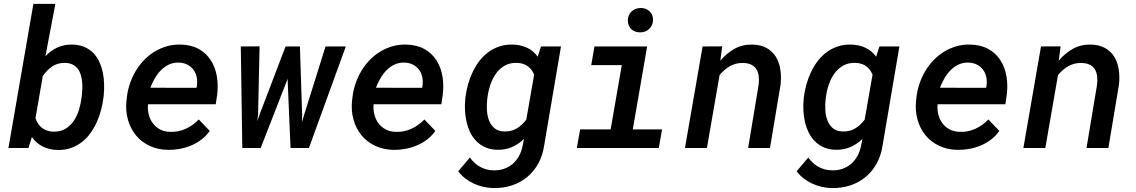

<svg xmlns="http://www.w3.org/2000/svg" viewBox="-20 -770 5909 999"><path d="M518.1 -261.2Q514.2 -228.5 505.4 -195.6Q496.6 -162.6 482.4 -132.1Q468.3 -101.6 449 -75.2Q429.7 -48.8 404.3 -29.5Q378.9 -10.3 347.7 0.5Q316.4 11.2 278.8 10.3Q237.8 9.3 203.6 -7.1Q169.4 -23.4 146 -57.1L127.9 0H23.9L153.8 -750H268.1L216.3 -477.5Q245.1 -507.8 279.8 -523.4Q314.5 -539.1 356.4 -538.1Q392.6 -537.1 419.7 -525.4Q446.8 -513.7 465.8 -493.9Q484.9 -474.1 496.8 -448Q508.8 -421.9 514.9 -392.6Q521 -363.3 521.7 -332.3Q522.5 -301.3 519.5 -271.5ZM405.8 -272Q407.7 -289.1 408.4 -308.3Q409.2 -327.6 407.2 -346.2Q405.3 -364.7 399.9 -382.1Q394.5 -399.4 384.3 -412.6Q374 -425.8 358.4 -433.8Q342.8 -441.9 319.8 -442.9Q280.8 -443.8 252.2 -424.6Q223.6 -405.3 202.6 -374L164.6 -154.8Q175.8 -122.1 199.2 -104Q222.7 -85.9 257.8 -85Q294.4 -84 320.6 -99.9Q346.7 -115.7 364 -141.4Q381.3 -167 390.9 -198.7Q400.4 -230.5 404.3 -261.2Z M854 9.8Q800.3 8.8 757.8 -11.5Q715.3 -31.7 687.3 -65.9Q659.2 -100.1 646 -145.8Q632.8 -191.4 637.7 -243.7L640.1 -264.2Q644 -299.8 655.8 -334.5Q667.5 -369.1 685.8 -399.9Q704.1 -430.7 728.5 -456.3Q752.9 -481.9 783 -500.5Q813 -519 847.4 -529.1Q881.8 -539.1 920.4 -538.1Q976.1 -536.6 1014.9 -514.6Q1053.7 -492.7 1076.9 -456.5Q1100.1 -420.4 1108.2 -373.8Q1116.2 -327.1 1109.9 -276.9L1102.5 -227.5H750Q747.6 -199.2 754.2 -173.6Q760.7 -147.9 775.6 -128.2Q790.5 -108.4 813.2 -96.4Q835.9 -84.5 866.2 -84Q909.2 -82.5 947 -100.1Q984.9 -117.7 1014.2 -148.4L1071.3 -88.9Q1053.2 -63 1028.6 -44.2Q1003.9 -25.4 975.1 -13.2Q946.3 -1 915.3 4.6Q884.3 10.3 854 9.8ZM911.6 -444.3Q882.3 -445.3 858.9 -434.1Q835.4 -422.9 817.1 -404.3Q798.8 -385.7 785.2 -361.8Q771.5 -337.9 762.2 -313.5L1002.4 -313L1004.4 -323.2Q1007.8 -347.2 1003.4 -368.7Q999 -390.1 986.8 -406.7Q974.6 -423.3 955.6 -433.3Q936.5 -443.4 911.6 -444.3Z M1322.8 -173.8 1318.8 -139.2 1330.6 -173.8 1465.8 -528.3H1540.5L1552.2 -169.9L1550.8 -133.8L1564 -177.7L1673.8 -528.3H1779.3L1587.4 0H1491.7L1476.6 -353.5L1477.1 -361.8L1474.1 -353.5L1336.4 0H1240.7L1232.9 -528.3L1330.6 -528.8Z M2027.8 9.8Q1974.1 8.8 1931.6 -11.5Q1889.2 -31.7 1861.1 -65.9Q1833 -100.1 1819.8 -145.8Q1806.6 -191.4 1811.5 -243.7L1814 -264.2Q1817.9 -299.8 1829.6 -334.5Q1841.3 -369.1 1859.6 -399.9Q1877.9 -430.7 1902.3 -456.3Q1926.8 -481.9 1956.8 -500.5Q1986.8 -519 2021.2 -529.1Q2055.7 -539.1 2094.2 -538.1Q2149.9 -536.6 2188.7 -514.6Q2227.5 -492.7 2250.7 -456.5Q2273.9 -420.4 2282 -373.8Q2290 -327.1 2283.7 -276.9L2276.4 -227.5H1923.8Q1921.4 -199.2 1928 -173.6Q1934.6 -147.9 1949.5 -128.2Q1964.4 -108.4 1987.1 -96.4Q2009.8 -84.5 2040 -84Q2083 -82.5 2120.8 -100.1Q2158.7 -117.7 2188 -148.4L2245.1 -88.9Q2227.1 -63 2202.4 -44.2Q2177.7 -25.4 2148.9 -13.2Q2120.1 -1 2089.1 4.6Q2058.1 10.3 2027.8 9.8ZM2085.4 -444.3Q2056.2 -445.3 2032.7 -434.1Q2009.3 -422.9 1991 -404.3Q1972.7 -385.7 1959 -361.8Q1945.3 -337.9 1936 -313.5L2176.3 -313L2178.2 -323.2Q2181.6 -347.2 2177.2 -368.7Q2172.9 -390.1 2160.6 -406.7Q2148.4 -423.3 2129.4 -433.3Q2110.4 -443.4 2085.4 -444.3Z M2401.9 -264.6Q2405.8 -297.9 2415.3 -331.3Q2424.8 -364.7 2439.5 -395.5Q2454.1 -426.3 2474.1 -452.6Q2494.1 -479 2520.3 -498.3Q2546.4 -517.6 2578.1 -528.3Q2609.9 -539.1 2647.9 -538.1Q2687.5 -537.1 2720.9 -522.2Q2754.4 -507.3 2777.8 -475.1L2794.9 -528.3H2898.9L2811.5 -14.2Q2804.2 37.6 2781.5 79.3Q2758.8 121.1 2724.1 150.1Q2689.5 179.2 2644.3 194.3Q2599.1 209.5 2546.9 208.5Q2520.5 208 2494.6 202.1Q2468.8 196.3 2445.1 185.3Q2421.4 174.3 2400.6 158.2Q2379.9 142.1 2364.3 121.1L2424.8 49.8Q2447.3 80.6 2477.8 97.9Q2508.3 115.2 2546.9 116.2Q2577.1 117.2 2602.5 108.4Q2627.9 99.6 2647.5 82.8Q2667 65.9 2680.2 42.2Q2693.4 18.6 2699.2 -10.7L2706.5 -46.9Q2677.2 -19 2642.8 -4.4Q2608.4 10.3 2567.4 9.3Q2532.7 8.8 2505.9 -3.2Q2479 -15.1 2459.5 -34.7Q2439.9 -54.2 2427.2 -80.1Q2414.6 -106 2407.7 -135Q2400.9 -164.1 2399.4 -194.6Q2397.9 -225.1 2400.9 -254.4ZM2515.1 -254.4Q2512.2 -228.5 2513.4 -199.5Q2514.6 -170.4 2523.7 -145.5Q2532.7 -120.6 2551.8 -103.8Q2570.8 -86.9 2604 -85.9Q2641.1 -85 2668.9 -101.8Q2696.8 -118.7 2718.3 -147.5L2759.3 -381.8Q2733.9 -441.4 2668.9 -442.9Q2632.3 -443.8 2605.2 -428Q2578.1 -412.1 2559.8 -386Q2541.5 -359.9 2531 -327.9Q2520.5 -295.9 2516.6 -264.6Z M3073.2 -528.3H3347.2L3272.5 -96.7H3424.8L3407.7 0H2981.4L2998.5 -96.7H3157.2L3215.3 -431.2H3056.2ZM3246.6 -663.1Q3246.6 -677.2 3251.5 -689Q3256.3 -700.7 3265.1 -709.5Q3273.9 -718.3 3285.9 -723.1Q3297.9 -728 3312 -728.5Q3325.7 -729 3337.6 -724.6Q3349.6 -720.2 3358.6 -712.2Q3367.7 -704.1 3372.8 -692.6Q3377.9 -681.2 3377.9 -667Q3377.9 -652.8 3372.6 -640.9Q3367.2 -628.9 3358.4 -620.1Q3349.6 -611.3 3337.4 -606.4Q3325.2 -601.6 3311.5 -601.6Q3297.9 -601.1 3285.9 -605.5Q3273.9 -609.9 3265.1 -617.9Q3256.3 -626 3251.5 -637.5Q3246.6 -648.9 3246.6 -663.1Z M3737.8 -528.8 3728 -454.6Q3760.3 -492.7 3801.5 -515.9Q3842.8 -539.1 3894 -538.1Q3939.5 -537.1 3969.7 -519.8Q4000 -502.4 4017.3 -473.9Q4034.7 -445.3 4040.3 -408Q4045.9 -370.6 4041.5 -330.1L3986.3 0H3872.6L3927.2 -328.6Q3930.2 -353 3927.7 -373.5Q3925.3 -394 3916 -409.2Q3906.7 -424.3 3889.6 -433.1Q3872.6 -441.9 3845.7 -442.4Q3826.7 -442.9 3809.6 -438.5Q3792.5 -434.1 3777.6 -425.5Q3762.7 -417 3749.3 -405.3Q3735.8 -393.6 3724.1 -379.4L3658.2 0H3543.9L3635.7 -528.3Z M4162.6 -264.6Q4166.5 -297.9 4176 -331.3Q4185.5 -364.7 4200.2 -395.5Q4214.8 -426.3 4234.9 -452.6Q4254.9 -479 4281 -498.3Q4307.1 -517.6 4338.9 -528.3Q4370.6 -539.1 4408.7 -538.1Q4448.2 -537.1 4481.7 -522.2Q4515.1 -507.3 4538.6 -475.1L4555.7 -528.3H4659.7L4572.3 -14.2Q4564.9 37.6 4542.2 79.3Q4519.5 121.1 4484.9 150.1Q4450.2 179.2 4405 194.3Q4359.9 209.5 4307.6 208.5Q4281.2 208 4255.4 202.1Q4229.5 196.3 4205.8 185.3Q4182.1 174.3 4161.4 158.2Q4140.6 142.1 4125 121.1L4185.5 49.8Q4208 80.6 4238.5 97.9Q4269 115.2 4307.6 116.2Q4337.9 117.2 4363.3 108.4Q4388.7 99.6 4408.2 82.8Q4427.7 65.9 4440.9 42.2Q4454.1 18.6 4460 -10.7L4467.3 -46.9Q4438 -19 4403.6 -4.4Q4369.1 10.3 4328.1 9.3Q4293.5 8.8 4266.6 -3.2Q4239.7 -15.1 4220.2 -34.7Q4200.7 -54.2 4188 -80.1Q4175.3 -106 4168.5 -135Q4161.6 -164.1 4160.2 -194.6Q4158.7 -225.1 4161.6 -254.4ZM4275.9 -254.4Q4272.9 -228.5 4274.2 -199.5Q4275.4 -170.4 4284.4 -145.5Q4293.5 -120.6 4312.5 -103.8Q4331.5 -86.9 4364.7 -85.9Q4401.9 -85 4429.7 -101.8Q4457.5 -118.7 4479 -147.5L4520 -381.8Q4494.6 -441.4 4429.7 -442.9Q4393.1 -443.8 4366 -428Q4338.9 -412.1 4320.6 -386Q4302.2 -359.9 4291.7 -327.9Q4281.2 -295.9 4277.3 -264.6Z M4962.4 9.8Q4908.7 8.8 4866.2 -11.5Q4823.7 -31.7 4795.7 -65.9Q4767.6 -100.1 4754.4 -145.8Q4741.2 -191.4 4746.1 -243.7L4748.5 -264.2Q4752.4 -299.8 4764.2 -334.5Q4775.9 -369.1 4794.2 -399.9Q4812.5 -430.7 4836.9 -456.3Q4861.3 -481.9 4891.4 -500.5Q4921.4 -519 4955.8 -529.1Q4990.2 -539.1 5028.8 -538.1Q5084.5 -536.6 5123.3 -514.6Q5162.1 -492.7 5185.3 -456.5Q5208.5 -420.4 5216.6 -373.8Q5224.6 -327.1 5218.3 -276.9L5210.9 -227.5H4858.4Q4856 -199.2 4862.5 -173.6Q4869.1 -147.9 4884 -128.2Q4898.9 -108.4 4921.6 -96.4Q4944.3 -84.5 4974.6 -84Q5017.6 -82.5 5055.4 -100.1Q5093.3 -117.7 5122.6 -148.4L5179.7 -88.9Q5161.6 -63 5137 -44.2Q5112.3 -25.4 5083.5 -13.2Q5054.7 -1 5023.7 4.6Q4992.7 10.3 4962.4 9.8ZM5020 -444.3Q4990.7 -445.3 4967.3 -434.1Q4943.8 -422.9 4925.5 -404.3Q4907.2 -385.7 4893.6 -361.8Q4879.9 -337.9 4870.6 -313.5L5110.8 -313L5112.8 -323.2Q5116.2 -347.2 5111.8 -368.7Q5107.4 -390.1 5095.2 -406.7Q5083 -423.3 5064 -433.3Q5044.9 -443.4 5020 -444.3Z M5498.5 -528.8 5488.8 -454.6Q5521 -492.7 5562.3 -515.9Q5603.5 -539.1 5654.8 -538.1Q5700.2 -537.1 5730.5 -519.8Q5760.7 -502.4 5778.1 -473.9Q5795.4 -445.3 5801 -408Q5806.6 -370.6 5802.2 -330.1L5747.1 0H5633.3L5688 -328.6Q5690.9 -353 5688.5 -373.5Q5686 -394 5676.8 -409.2Q5667.5 -424.3 5650.4 -433.1Q5633.3 -441.9 5606.4 -442.4Q5587.4 -442.9 5570.3 -438.5Q5553.2 -434.1 5538.3 -425.5Q5523.4 -417 5510 -405.3Q5496.6 -393.6 5484.9 -379.4L5418.9 0H5304.7L5396.5 -528.3Z"/></svg>

Font: TypoPRO Roboto Mono
Style: Italic
Weight: 500
Designer: Google
Version: Version 2.000986; 2015; ttfautohint (v1.3)